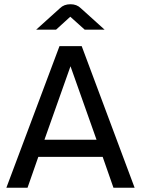

<svg xmlns="http://www.w3.org/2000/svg" viewBox="-20 -887 666 907"><path d="M151 -747 263 -848Q282 -867 313 -867Q343 -867 362 -848L474 -747H380L312 -808L245 -747ZM190 -227H436L313 -574ZM10 0 261 -669H366L616 0H516L465 -146H161L110 0Z"/></svg>

Font: Atkinson Hyperlegible Pro
Style: Regular
Weight: 400
Designer: Elliott Scott, Megan Eiswerth, Linus Boman, Theodore Petrosky, Jacob Perez
Foundry: Braille Institute
Version: Version 1.5.1